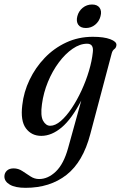

<svg xmlns="http://www.w3.org/2000/svg" viewBox="-88 -610 550 874"><path d="M323 0.5Q290 127 214.8 186Q139.5 245 28.5 245Q-18.5 245 -43.2 230.5Q-68 216 -68 193.5Q-68 178 -57 167.2Q-46 156.5 -26 156.5Q-4.5 156.5 14 168.8Q32.5 181 50.8 193Q69 205 90 205Q130.5 205 166.2 170.8Q202 136.5 222 64L282 -152.5Q238.5 -68.5 192.8 -30Q147 8.5 100 8.5Q55.5 8.5 30 -25.8Q4.5 -60 13.5 -132Q20 -191 46.5 -246.5Q73 -302 115.2 -346.2Q157.5 -390.5 213.2 -416.5Q269 -442.5 334.5 -442.5Q385 -442.5 414 -431.5Q443 -420.5 442 -405Q441 -392.5 432.5 -386.5Q424 -380.5 420.5 -367ZM103 -136Q95.5 -83 108.2 -60.2Q121 -37.5 140.5 -37.5Q163.5 -37.5 188.8 -59.2Q214 -81 238.2 -117.2Q262.5 -153.5 283 -197.8Q303.5 -242 317 -287.5Q330.5 -333 334.5 -372Q339.5 -411 308.5 -411Q276 -411 242.5 -388Q209 -365 179.8 -325.8Q150.5 -286.5 130.2 -237.2Q110 -188 103 -136ZM303 -482.5Q278.5 -482.5 268.2 -497.5Q258 -512.5 264 -536Q270 -559.5 288.5 -574.5Q307 -589.5 331 -589.5Q355 -589.5 365.5 -574.5Q376 -559.5 369.5 -536Q363.5 -512.5 345.2 -497.5Q327 -482.5 303 -482.5Z"/></svg>

Font: Fraunces 144pt S050
Style: Italic
Weight: 400
Italic angle: -16°
Version: Version 1.000; ttfautohint (v1.8.3)